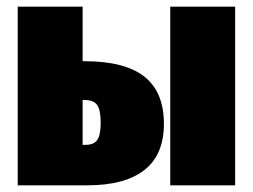

<svg xmlns="http://www.w3.org/2000/svg" viewBox="-20 -554 757 574"><path d="M470 -184Q470 -91 411.5 -45.5Q353 0 242 0H33V-534H227V-371H233Q353 -371 411.5 -325Q470 -279 470 -184ZM489 -534H683V0H489ZM281 -187Q281 -225 270.5 -240Q260 -255 233 -255H227V-121H236Q261 -121 271 -136Q281 -151 281 -187Z"/></svg>

Font: Fira Sans Condensed Black
Style: Regular
Weight: 900
Width: 3
Designer: Carrois Corporate & Edenspiekermann AG
Foundry: Carrois Corporate GbR & Edenspiekermann AG
Version: Version 4.203